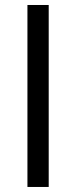

<svg xmlns="http://www.w3.org/2000/svg" viewBox="-20 -742 304 762"><path d="M88.9 0V-722.2H173.3V0Z"/></svg>

Font: Oxygen
Style: Normal
Weight: 400
Designer: Vernon Adams
Foundry: Vernon Adams
Version: Version Release 0.2.2 webfont; ttfautohint (v0.8.52-bc40) -l